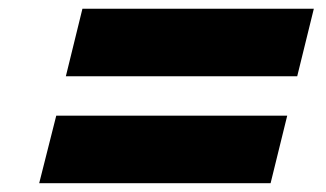

<svg xmlns="http://www.w3.org/2000/svg" viewBox="-20 -625 748 440"><path d="M638.2 -359.9 600.1 -205.1H69.8L108.9 -359.9ZM699.2 -605 661.1 -450.2H130.9L168.9 -605Z"/></svg>

Font: Sinkin Sans 800 Black Italic
Style: Regular
Weight: 900
Italic angle: -112°
Designer: Keith Bates
Foundry: K-Type
Version: Sinkin Sans (version 1.0)  by Keith Bates   •   © 2014   www